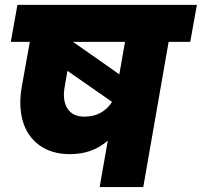

<svg xmlns="http://www.w3.org/2000/svg" viewBox="-20 -760 820 780"><path d="M324.2 -286.1Q360.8 -286.1 389.4 -302.2Q418 -318.4 435.1 -346.2L253.9 -472.2L242.2 -403.8Q233.4 -351.6 254.2 -318.8Q274.9 -286.1 324.2 -286.1ZM464.8 -458 487.8 -589.8H276.9ZM23.9 -589.8 50.8 -740.2H779.8L752.9 -589.8H665L562 0H384.8L418 -189Q356.4 -133.8 264.2 -133.8Q189 -133.8 139.4 -170.4Q89.8 -207 72.3 -269Q54.7 -331.1 68.8 -409.2L101.1 -589.8Z"/></svg>

Font: Poppins ExtraBold
Style: Italic
Weight: 800
Italic angle: -10°
Designer: Ninad Kale (Devanagari), Jonny Pinhorn (Latin)
Foundry: Indian Type Foundry
Version: Version 3.200;PS 1.000;hotconv 16.6.54;makeotf.lib2.5.65590